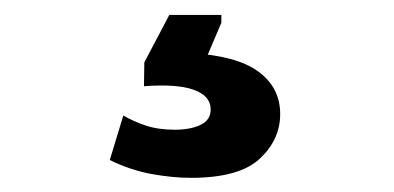

<svg xmlns="http://www.w3.org/2000/svg" viewBox="-20 -41 540 263"><path d="M241.7 202.6Q216.3 202.6 187.3 197.3Q158.2 191.9 130.4 178.2L148.9 117.2Q162.1 125 179.4 130.9Q196.8 136.7 219.2 136.7Q240.7 136.7 254.6 130.1Q268.6 123.5 268.6 108.9Q268.6 90.3 245.4 82Q222.2 73.7 177.2 77.1L177.7 44.4L211.9 -20.5H283.2V-9.8L257.8 49.8L240.7 31.7Q304.2 35.2 334 57.1Q363.8 79.1 363.8 115.2Q363.8 150.4 335.7 176.5Q307.6 202.6 241.7 202.6Z"/></svg>

Font: Schibsted Grotesk SemiBold
Style: Regular
Weight: 600
Designer: Bakken & Baeck AS, Henrik Kongsvoll
Foundry: Schibsted ASA
Version: Version 1.100;gftools[0.9.25]